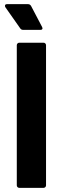

<svg xmlns="http://www.w3.org/2000/svg" viewBox="-20 -906 303 926"><path d="M61 -12V-688Q61 -693 64.5 -696.5Q68 -700 73 -700H190Q195 -700 198.5 -696.5Q202 -693 202 -688V-12Q202 -7 198.5 -3.5Q195 0 190 0H73Q68 0 64.5 -3.5Q61 -7 61 -12ZM185 -770Q185 -762 175 -762H91Q82 -762 77 -770L6 -871Q4 -874 4 -878Q4 -886 14 -886H115Q125 -886 130 -877L183 -776Q185 -772 185 -770Z"/></svg>

Font: Amber EN
Style: Bold
Weight: 700
Designer: Jeremy Tribby
Foundry: Tribby Type
Version: Version 1.408 November 24, 2021